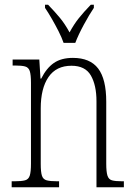

<svg xmlns="http://www.w3.org/2000/svg" viewBox="-20 -786 564 806"><path d="M29 0V-25H41Q70 -25 85 -29Q100 -33 105 -49Q110 -65 110 -99V-438Q110 -472 105 -487.5Q100 -503 85.5 -507Q71 -511 43 -511H33V-536H145L150 -456H153Q175 -500 206 -521.5Q237 -543 286 -543Q358 -543 392 -498.5Q426 -454 426 -359V-99Q426 -65 431 -49Q436 -33 450 -29Q464 -25 493 -25H500V0H385V-361Q385 -428 361.5 -469Q338 -510 280 -510Q216 -510 183.5 -462.5Q151 -415 151 -331V-98Q151 -64 156 -48.5Q161 -33 176 -29Q191 -25 220 -25H228V0ZM247 -606Q239 -629 225.5 -655.5Q212 -682 197 -708Q182 -734 169 -753V-766H182Q211 -736 232 -710.5Q253 -685 272 -650Q291 -685 311.5 -710.5Q332 -736 361 -766H374V-753Q355 -725 332 -682.5Q309 -640 296 -606Z"/></svg>

Font: Noto Serif Lao Condensed ExtraLight
Style: Regular
Weight: 200
Width: 3
Designer: Monotype Design Team
Foundry: Monotype Imaging Inc.
Version: Version 2.003; ttfautohint (v1.8.4.7-5d5b)